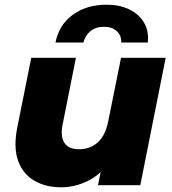

<svg xmlns="http://www.w3.org/2000/svg" viewBox="-20 -788 732 817"><path d="M240 9Q174 9 125.5 -19.5Q77 -48 57 -104Q37 -160 53 -243L113 -542H303L247 -261Q236 -209 253.5 -181Q271 -153 316 -153Q364 -153 396.5 -182.5Q429 -212 441 -274L495 -542H685L577 0H397L428 -153L452 -109Q413 -48 356.5 -19.5Q300 9 240 9ZM216 -607Q231 -682 289.5 -725Q348 -768 434 -768Q488 -768 529 -748.5Q570 -729 592 -693Q614 -657 609 -607H496Q497 -637 477 -655.5Q457 -674 422 -674Q388 -674 365 -655.5Q342 -637 335 -607Z"/></svg>

Font: Montserrat Thin ExtraBold
Style: Italic
Weight: 800
Italic angle: -11.3°
Version: Version 9.000